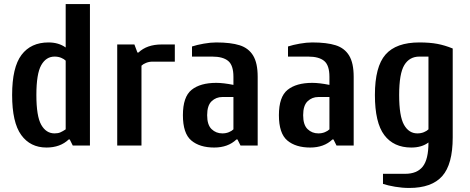

<svg xmlns="http://www.w3.org/2000/svg" viewBox="-20 -720 2325 950"><path d="M40 -250Q40 -387 86.5 -448.5Q133 -510 220 -510Q270 -510 305 -485V-700H425V0H340L325 -30H320Q278 10 210 10Q130 10 85 -52Q40 -114 40 -250ZM305 -80V-420Q297 -428 282.5 -434Q268 -440 250 -440Q208 -440 184 -397.5Q160 -355 160 -250Q160 -145 184 -102.5Q208 -60 250 -60Q267 -60 278.5 -65Q290 -70 305 -80Z M560 -500H645L660 -460H665Q707 -500 780 -500H845V-415H735Q718 -415 703 -409Q688 -403 680 -395V0H560Z M885 -150Q885 -241 928 -275.5Q971 -310 1050 -310Q1085 -310 1135 -300V-340Q1135 -397 1109 -418.5Q1083 -440 1030 -440H930V-490Q954 -498 988 -504Q1022 -510 1050 -510Q1122 -510 1166 -496Q1210 -482 1232.5 -445Q1255 -408 1255 -340V0H1170L1155 -30H1150Q1108 10 1040 10Q968 10 926.5 -25Q885 -60 885 -150ZM1135 -80V-240H1080Q1049 -240 1027 -219Q1005 -198 1005 -150Q1005 -102 1027 -81Q1049 -60 1080 -60Q1098 -60 1112.5 -66Q1127 -72 1135 -80Z M1360 -150Q1360 -241 1403 -275.5Q1446 -310 1525 -310Q1560 -310 1610 -300V-340Q1610 -397 1584 -418.5Q1558 -440 1505 -440H1405V-490Q1429 -498 1463 -504Q1497 -510 1525 -510Q1597 -510 1641 -496Q1685 -482 1707.5 -445Q1730 -408 1730 -340V0H1645L1630 -30H1625Q1583 10 1515 10Q1443 10 1401.5 -25Q1360 -60 1360 -150ZM1610 -80V-240H1555Q1524 -240 1502 -219Q1480 -198 1480 -150Q1480 -102 1502 -81Q1524 -60 1555 -60Q1573 -60 1587.5 -66Q1602 -72 1610 -80Z M1875 190V140H1985Q2043 140 2071.5 104.5Q2100 69 2100 -15Q2067 10 2015 10Q1928 10 1881.5 -51.5Q1835 -113 1835 -250Q1835 -390 1887.5 -450Q1940 -510 2055 -510Q2106 -510 2143.5 -503Q2181 -496 2220 -480V-40Q2220 93 2168 151.5Q2116 210 2005 210Q1970 210 1935 204Q1900 198 1875 190ZM2100 -80V-440H2055Q2006 -440 1980.5 -398Q1955 -356 1955 -250Q1955 -145 1979 -102.5Q2003 -60 2045 -60Q2063 -60 2077.5 -66Q2092 -72 2100 -80Z"/></svg>

Font: Cuprum
Style: Bold
Weight: 700
Designer: Jovanny Lemonad
Foundry: Jovanny Lemonad
Version: Version 2.000